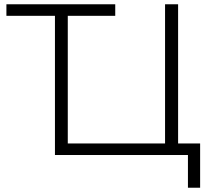

<svg xmlns="http://www.w3.org/2000/svg" viewBox="-20 -725 979 898"><path d="M859 153V0H237V-651H10V-705H519V-651H297V-54H752V-705H813V-54H916V153Z"/></svg>

Font: Winston Light
Style: Regular
Weight: 300
Designer: Original fonts by Vernon Adams / Changes by Cristiano Sobral
Foundry: Original fonts by Vernon Adams / Changes by Cristiano Sobral
Version: Version 2.503;July 17, 2020;FontCreator 13.0.0.2655 64-bit